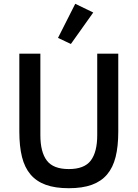

<svg xmlns="http://www.w3.org/2000/svg" viewBox="-20 -981 726 1013"><path d="M193 -698V-268Q193 -179 227 -134Q261 -89 343 -89Q425 -89 459 -134Q493 -179 493 -268V-698H604V-286Q604 -209 590 -153Q576 -97 545 -60.5Q514 -24 464.5 -6Q415 12 343 12Q271 12 221.5 -6Q172 -24 141 -60.5Q110 -97 96 -153Q82 -209 82 -286V-698ZM354 -749 286 -781 377 -961 472 -915Z"/></svg>

Font: IBM Plex Sans Thai Medium
Style: Regular
Weight: 500
Designer: Mike Abbink, Paul van der Laan, Pieter van Rosmalen, Ben Mitchell, Mark Frömberg
Foundry: Bold Monday
Version: Version 1.1